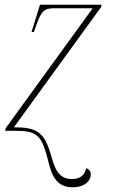

<svg xmlns="http://www.w3.org/2000/svg" viewBox="-20 -556 484 816"><path d="M287 240C342 240 366 211 366 185C366 173 358 162 346 159C341 187 322 205 285 205C226 205 211 154 196 101C168 4 135 -15 39 -15L409 -525L412 -536H150L114 -420H124L133 -446C156 -509 166 -521 211 -521H374L4 -11L2 0H49C136 0 156 20 181 113C194 162 206 240 287 240Z"/></svg>

Font: Noto Serif Display Thin
Style: Italic
Weight: 100
Italic angle: -12°
Designer: Monotype Design Team
Foundry: Monotype Imaging Inc.
Version: Version 2.009